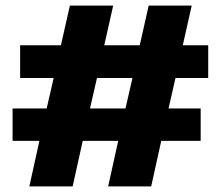

<svg xmlns="http://www.w3.org/2000/svg" viewBox="-20 -667 790 687"><path d="M121 -163H25V-279H147L172 -388H52V-505H198L230 -647H385L353 -505H480L512 -647H666L634 -505H725V-388H608L583 -279H698V-163H557L521 0H367L403 -163H276L240 0H85ZM429 -279 454 -388H327L302 -279Z"/></svg>

Font: Pridi
Style: Bold
Weight: 700
Designer: Katatrad Team
Foundry: CadsonDemak
Version: Version 1.001